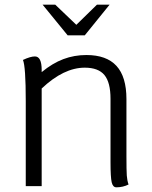

<svg xmlns="http://www.w3.org/2000/svg" viewBox="-20 -795 650 820"><path d="M529 -7Q505 5 477 5Q462 5 457 -16.5Q452 -38 452 -102V-373Q452 -443 426 -474.5Q400 -506 342 -506Q252 -506 158 -417V0H90V-363Q90 -511 78 -539Q110 -554 129 -554Q158 -554 158 -496V-487Q204 -525 250.5 -542.5Q297 -560 349 -560Q435 -560 477.5 -513.5Q520 -467 520 -372V-128Q520 -67 521.5 -45.5Q523 -24 529 -7ZM162 -775H216L306 -689L394 -775H448L342 -644H269Z"/></svg>

Font: Krub
Style: Regular
Weight: 400
Designer: Ekaluck Peanpanawate
Foundry: Cadson Demak Co.,Ltd.
Version: Version 1.000; ttfautohint (v1.6)